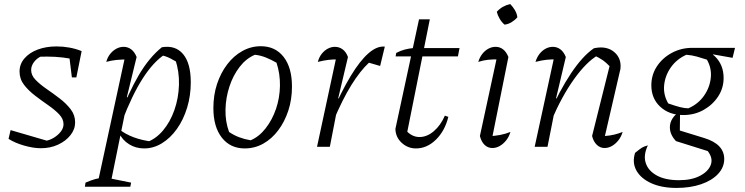

<svg xmlns="http://www.w3.org/2000/svg" viewBox="-20 -721 3658 943"><path d="M22 -39 32 -82 224 -26 197 -28Q222 -31 243.5 -44Q265 -57 278.5 -74.5Q292 -92 292 -111Q292 -137 270.5 -159.5Q249 -182 216.5 -204.5Q184 -227 152 -251.5Q120 -276 98 -304.5Q76 -333 76 -370Q76 -406 100 -434Q124 -462 165 -477.5Q206 -493 258 -493Q289 -493 320 -487.5Q351 -482 381 -470L364 -425Q327 -434 289 -438.5Q251 -443 212 -443Q194 -443 176.5 -442.5Q159 -442 142 -439L184 -445Q162 -436 147.5 -417Q133 -398 133 -377Q133 -351 155 -328.5Q177 -306 209 -284Q241 -262 273 -237.5Q305 -213 327 -184.5Q349 -156 349 -120Q349 -86 326 -57Q303 -28 265 -10.5Q227 7 181 7Q144 7 98.5 -6Q53 -19 22 -39ZM333 -341 317 -471 381 -470 355 -341Z M688 8Q647 8 614 -12.5Q581 -33 564 -69V-87Q627 -37 731 -25L699 -22Q745 -38 780.5 -80Q816 -122 836.5 -180.5Q857 -239 859 -304Q861 -369 841 -429L864 -408Q840 -422 817 -434Q794 -446 766 -451L790 -454Q734 -418 681.5 -336.5Q629 -255 579 -124L562 -137Q612 -268 662.5 -353.5Q713 -439 775 -489Q842 -500 879.5 -455Q917 -410 917 -317Q917 -251 899 -192Q881 -133 849 -88Q817 -43 775.5 -17.5Q734 8 688 8ZM397 196 400 176Q428 164 448 158.5Q468 153 495 150L624 176L620 196ZM456 196 598 -460 608 -429Q577 -429 551.5 -426.5Q526 -424 502 -417Q508 -440 521.5 -456.5Q535 -473 552 -482Q569 -491 587 -491Q608 -491 624.5 -478.5Q641 -466 651 -441L603 -244L609 -241L520 196Z M1182 8Q1111 8 1069.5 -45Q1028 -98 1028 -190Q1028 -254 1046 -308.5Q1064 -363 1096 -405Q1128 -447 1170.5 -470.5Q1213 -494 1261 -494Q1332 -494 1373 -441.5Q1414 -389 1414 -296Q1414 -232 1396 -177.5Q1378 -123 1346.5 -81Q1315 -39 1273 -15.5Q1231 8 1182 8ZM1211 -32Q1252 -49 1284.5 -90.5Q1317 -132 1335.5 -186Q1354 -240 1355 -299.5Q1356 -359 1338 -413Q1312 -428 1286 -438.5Q1260 -449 1232 -452Q1189 -434 1157 -392.5Q1125 -351 1107 -296.5Q1089 -242 1087.5 -183.5Q1086 -125 1105 -73Q1128 -57 1154.5 -47Q1181 -37 1211 -32Z M1537 0 1636 -460 1647 -429Q1618 -430 1593.5 -427Q1569 -424 1541 -417Q1547 -440 1560 -456.5Q1573 -473 1590 -482Q1607 -491 1625 -491Q1646 -491 1663 -478.5Q1680 -466 1689 -441L1641 -238L1646 -237L1600 0ZM1617 -126 1605 -154Q1656 -271 1702 -347Q1748 -423 1790 -459.5Q1832 -496 1870 -492L1847 -397L1792 -413Q1749 -373 1705.5 -303Q1662 -233 1617 -126Z M2023 8Q1983 8 1953 -19.5Q1923 -47 1922 -88L2038 -626H2091L1976 -52L1970 -85Q2001 -48 2040 -48Q2077 -48 2110.5 -76.5Q2144 -105 2165 -153L2182 -147Q2165 -78 2121 -35Q2077 8 2023 8ZM1923 -444 1926 -461Q1947 -472 1967.5 -477.5Q1988 -483 2011 -485H2237L2229 -444Z M2393 -23 2380 -52Q2409 -53 2435.5 -58Q2462 -63 2487 -73Q2480 -49 2466 -31.5Q2452 -14 2434.5 -4Q2417 6 2398 6Q2376 6 2360 -9.5Q2344 -25 2337 -53L2425 -460L2436 -429Q2401 -430 2377.5 -427.5Q2354 -425 2329 -417Q2336 -440 2349 -456.5Q2362 -473 2379 -482Q2396 -491 2414 -491Q2435 -491 2451 -478.5Q2467 -466 2477 -441ZM2486 -701Q2499 -688 2509 -671Q2519 -654 2521 -636Q2509 -622 2492.5 -612Q2476 -602 2458 -600Q2444 -612 2434 -629Q2424 -646 2420 -663Q2433 -678 2450 -687.5Q2467 -697 2486 -701Z M2888 -53 2978 -413 2980 -390Q2957 -414 2939.5 -426Q2922 -438 2898 -449L2917 -450Q2860 -417 2799.5 -332.5Q2739 -248 2687 -126L2675 -154Q2701 -215 2728.5 -266.5Q2756 -318 2784 -360Q2812 -402 2840 -433Q2868 -464 2897 -484Q2907 -486 2915 -487Q2923 -488 2930 -488Q2973 -488 3000.5 -462Q3028 -436 3028 -397Q3028 -391 3027.5 -385Q3027 -379 3025 -373L2951 -53Q2977 -55 2997.5 -60Q3018 -65 3038 -73Q3031 -49 3017 -31.5Q3003 -14 2985.5 -4Q2968 6 2949 6Q2928 6 2911.5 -9.5Q2895 -25 2888 -53ZM2606 0 2706 -460 2717 -429Q2689 -430 2665 -427.5Q2641 -425 2610 -417Q2617 -440 2630 -456.5Q2643 -473 2660 -482Q2677 -491 2695 -491Q2716 -491 2732.5 -478.5Q2749 -466 2759 -441L2711 -238L2716 -237L2669 0Z M3303 202Q3230 202 3179 179Q3128 156 3106 117Q3084 78 3099 30Q3122 11 3132.5 4.5Q3143 -2 3162 -7Q3139 41 3151.5 79.5Q3164 118 3206 141Q3248 164 3315 164Q3377 164 3418 142.5Q3459 121 3471 88.5Q3483 56 3456 21L3300 -28Q3285 -44 3277.5 -61Q3270 -78 3270 -96Q3270 -119 3283.5 -140Q3297 -161 3320 -172L3319 -80L3439 -43Q3537 -13 3537 60Q3537 101 3506.5 133.5Q3476 166 3423 184Q3370 202 3303 202ZM3336 -156Q3267 -156 3223 -196.5Q3179 -237 3179 -302Q3179 -353 3206 -394.5Q3233 -436 3279 -461Q3325 -486 3380 -486Q3448 -486 3491 -444.5Q3534 -403 3534 -338Q3534 -288 3507 -247Q3480 -206 3435.5 -181Q3391 -156 3336 -156ZM3361 -189Q3409 -210 3437.5 -250.5Q3466 -291 3471 -338.5Q3476 -386 3452 -428Q3428 -436 3403 -443Q3378 -450 3351 -452Q3304 -431 3275.5 -391Q3247 -351 3242 -303.5Q3237 -256 3262 -213Q3296 -201 3319.5 -195Q3343 -189 3361 -189ZM3471 -429 3380 -486H3590L3578 -437L3482 -454Z"/></svg>

Font: Piazzolla 8pt ExtraLight
Style: Italic
Weight: 250
Italic angle: -11.3°
Designer: Juan Pablo del Peral
Foundry: Huerta Tipografica
Version: Version 2.001